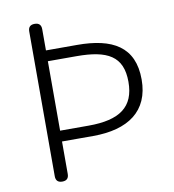

<svg xmlns="http://www.w3.org/2000/svg" viewBox="-82 -801 793 874"><g transform="rotate(-10 315.0 -364.5)"><path d="M106 -364V-30C106 -10 116 0 136 0C156 0 166 -10 166 -30V-180H238H310C472 -180 572 -249 572 -395C572 -547 473 -601 310 -601H166V-699C166 -719 156 -729 136 -729C116 -729 106 -719 106 -699ZM166 -390V-551H232H298C441 -551 511 -514 511 -395C511 -279 442 -230 298 -230H166Z"/></g></svg>

Font: GenSenRounded2 TW L
Style: Regular
Weight: 300
Version: Version 2.100;PS 2.1;hotconv 16.6.51;makeotf.lib2.5.65220 DE